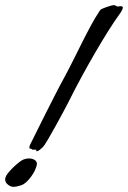

<svg xmlns="http://www.w3.org/2000/svg" viewBox="-134 -711 496 744"><path d="M342 -682C342 -684 340 -687 335 -687C332 -687 327 -686 323 -686C321 -686 318 -686 316 -688C314 -690 311 -691 307 -691C301 -691 292 -688 277 -683C253 -674 256 -674 251 -667C211 -608 157 -488 119 -418C79 -346 -11 -163 -18 -149C-20 -145 -20 -142 -20 -139C-20 -138 -20 -135 -17 -135C-9 -135 -11 -131 -8 -131C-6 -131 -5 -131 4 -131C6 -131 7 -131 7 -130C7 -129 6 -128 6 -128C6 -126 7 -125 9 -125C13 -125 21 -130 33 -142C45 -153 119 -291 130 -313C195 -444 283 -593 327 -653C338 -668 342 -677 342 -682ZM0 -48C6 -61 9 -70 9 -77C9 -89 -5 -97 -22 -97C-28 -97 -35 -96 -45 -92C-62 -84 -100 -48 -110 -30C-112 -26 -114 -21 -114 -16C-114 -9 -111 -2 -106 2C-100 7 -94 13 -81 13C-74 13 -65 11 -52 7C-32 1 -9 -30 0 -48Z"/></svg>

Font: Oregano
Style: Italic
Weight: 400
Italic angle: -12°
Designer: Astigmatic (AOETI)
Foundry: Astigmatic (AOETI)
Version: Version 1.000